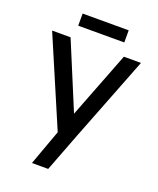

<svg xmlns="http://www.w3.org/2000/svg" viewBox="-153 -734 842 1025"><g transform="rotate(20 267.5 -221.0)"><path d="M207 56.2 228 -1 14.2 -501H119.1L275.9 -124L421.9 -501H519Q490.2 -426.8 433.3 -281.2Q376.5 -135.7 331.5 -20.3Q286.6 95.2 247.1 200.2H154.8Q171.9 152.3 207 56.2ZM397.9 -573.2H136.2V-642.1H397.9Z"/></g></svg>

Font: Perun
Style: Regular
Weight: 400
Version: Version 1.0000